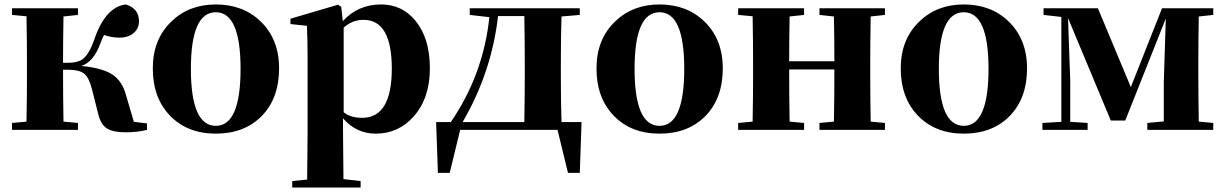

<svg xmlns="http://www.w3.org/2000/svg" viewBox="-20 -583 5501 862"><path d="M640 -29V0Q598 11 545 11Q486 11 459 -7Q432 -25 421 -71L392 -186Q379 -236 357 -253Q335 -270 283 -270H263Q263 -153 265 -37L330 -31V0H34V-31L99 -37Q101 -153 101 -238V-308Q101 -392 99 -510L34 -516V-546H330V-516L265 -509Q263 -395 263 -301H283Q327 -301 349 -316Q379 -337 402 -402Q452 -552 545 -563Q604 -545 604 -487Q604 -454 578 -433Q554 -414 518 -414Q480 -414 447 -426Q439 -411 431 -389Q400 -304 345 -287Q440 -278 485 -248Q529 -219 546 -155L581 -36Z M743 -64Q666 -144 666 -276Q666 -406 749 -486Q828 -563 949 -563Q1071 -563 1150 -487Q1233 -407 1233 -276Q1233 -142 1155 -62Q1077 17 949 17Q821 17 743 -64ZM1060 -274Q1060 -528 949 -528Q837 -528 837 -274Q837 -18 949 -18Q1060 -18 1060 -274Z M1523 -79Q1554 -54 1606 -54Q1739 -54 1739 -275Q1739 -494 1612 -494Q1562 -494 1523 -459ZM1519 -488Q1587 -563 1691 -563Q1786 -563 1846 -489Q1910 -410 1910 -276Q1910 -143 1838 -61Q1769 17 1667 17Q1579 17 1520 -52V7Q1520 65 1522 221L1599 230V259H1292V230L1359 223Q1361 65 1361 7V-320Q1361 -395 1358 -467L1284 -475V-499L1498 -562L1512 -552Z M2334 -35Q2336 -151 2336 -238V-308Q2336 -395 2334 -511H2216Q2187 -258 2057 -35ZM2591 -35 2583 193H2530L2483 0H2046L1999 193H1946L1938 -35H2004Q2150 -248 2177 -506L2089 -516V-546H2583V-516L2501 -509Q2498 -421 2498 -308V-238Q2498 -122 2501 -35Z M2735 -64Q2658 -144 2658 -276Q2658 -406 2741 -486Q2820 -563 2941 -563Q3063 -563 3142 -487Q3225 -407 3225 -276Q3225 -142 3147 -62Q3069 17 2941 17Q2813 17 2735 -64ZM3052 -274Q3052 -528 2941 -528Q2829 -528 2829 -274Q2829 -18 2941 -18Q3052 -18 3052 -274Z M3889 -509Q3887 -393 3887 -308V-238Q3887 -153 3889 -37L3953 -31V0H3659V-31L3724 -37Q3726 -153 3726 -271H3523Q3523 -153 3525 -37L3590 -31V0H3294V-31L3359 -37Q3361 -153 3361 -238V-308Q3361 -392 3359 -510L3294 -516V-546H3590V-516L3525 -509Q3523 -399 3523 -308H3726Q3726 -399 3724 -509L3659 -516V-546H3953V-516Z M4101 -64Q4024 -144 4024 -276Q4024 -406 4107 -486Q4186 -563 4307 -563Q4429 -563 4508 -487Q4591 -407 4591 -276Q4591 -142 4513 -62Q4435 17 4307 17Q4179 17 4101 -64ZM4418 -274Q4418 -528 4307 -528Q4195 -528 4195 -274Q4195 -18 4307 -18Q4418 -18 4418 -274Z M5362 -509Q5360 -393 5360 -308V-238Q5360 -153 5362 -37L5427 -31V0H5131V-31L5205 -38V-216L5214 -500L5032 -42H4967L4775 -502L4785 -218V-36L4863 -31V0H4660V-31L4745 -36V-507L4665 -516V-546H4909L5057 -192L5197 -546H5427V-516Z"/></svg>

Font: Source Han Serif CN Heavy
Style: Regular
Weight: 900
Designer: Ryoko NISHIZUKA  (kana & ideographs); Frank Grießhammer (Latin, Greek & Cyrillic); Wenlong ZHANG  (bopomofo); Sandoll Co
Foundry: Adobe Systems Incorporated
Version: Version 1.000;PS 1;hotconv 16.6.53;makeotf.lib2.5.65590